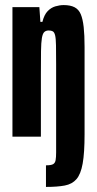

<svg xmlns="http://www.w3.org/2000/svg" viewBox="-20 -538 380 756"><path d="M161 198V113Q181 113 189 108.5Q197 104 199 92.5Q201 81 201 62V-284Q201 -332 200.5 -359.5Q200 -387 197 -399Q194 -411 188 -414.5Q182 -418 172 -418Q161 -418 154.5 -412Q148 -406 145 -388.5Q142 -371 141.5 -337Q141 -303 141 -246V0H29V-510H135L139 -452H147Q154 -480 167.5 -494Q181 -508 198 -513Q215 -518 231 -518Q257 -518 273.5 -509.5Q290 -501 298 -482Q306 -463 309.5 -431.5Q313 -400 313 -353V-9Q313 64 305.5 106Q298 148 281 167.5Q264 187 235 192.5Q206 198 161 198Z"/></svg>

Font: Saira UltraCondensed ExtraBold
Style: Regular
Weight: 800
Width: 1
Designer: Hector Gatti with collaboration of the Omnibus-Type team
Foundry: Omnibus-Type
Version: Version 1.101